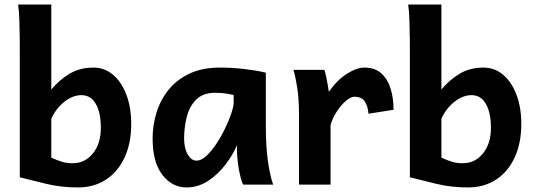

<svg xmlns="http://www.w3.org/2000/svg" viewBox="-20 -801 2326 833"><path d="M58.6 -781.2H202.6Q202.6 -729 202.6 -669.9Q202.6 -610.8 202.6 -556.6Q202.6 -502.4 202.6 -463.4Q202.6 -424.3 202.6 -412.6Q235.8 -453.1 280.8 -480.5Q325.7 -507.8 385.3 -507.8Q433.6 -507.8 470.5 -476.6Q507.3 -445.3 528.3 -390.1Q549.3 -335 549.3 -263.7Q549.3 -180.2 520.8 -118.2Q492.2 -56.2 440.2 -22Q388.2 12.2 317.4 12.2Q246.6 12.2 183.8 -2.7Q121.1 -17.6 65.9 -31.7Q65.9 -161.6 65.9 -291.7Q65.9 -421.9 65.9 -551.8Q65.9 -586.9 65.7 -629.9Q65.4 -672.9 64 -713.4Q62.5 -753.9 58.6 -781.2ZM202.6 -285.6V-117.2Q231 -104 251 -98.4Q271 -92.8 295.4 -92.8Q348.6 -92.8 383.1 -135.3Q417.5 -177.7 417.5 -246.6Q417.5 -312 395.8 -350.1Q374 -388.2 333.5 -388.2Q295.9 -388.2 259.5 -359.6Q223.1 -331.1 202.6 -285.6Z M1165 0H1035.2Q1028.3 -11.7 1022 -38.8Q1015.6 -65.9 1012 -95.5Q1008.3 -125 1008.3 -143.1V-170.9Q990.2 -128.9 958 -86.7Q925.8 -44.4 882.8 -16.1Q839.8 12.2 788.6 12.2Q727.1 12.2 684.6 -42.2Q642.1 -96.7 642.1 -200.2Q642.1 -258.3 659.2 -313.2Q676.3 -368.2 711.9 -412.1Q747.6 -456.1 802.7 -481.9Q857.9 -507.8 933.6 -507.8Q986.8 -507.8 1039.3 -501.7Q1091.8 -495.6 1133.3 -485.8V-258.8Q1133.3 -166.5 1142.1 -103.8Q1150.9 -41 1165 0ZM993.7 -356.4V-388.7Q983.4 -391.1 963.9 -394.8Q944.3 -398.4 913.1 -398.4Q861.8 -398.4 832.5 -370.1Q803.2 -341.8 791 -296.4Q778.8 -251 778.8 -200.2Q778.8 -157.2 794.7 -130.6Q810.5 -104 832.5 -104Q853 -104 875.2 -124.5Q897.5 -145 918.5 -176.8Q939.5 -208.5 956.5 -243.7Q973.6 -278.8 983.6 -309.3Q993.7 -339.8 993.7 -356.4Z M1414.1 0H1277.3V-300.3Q1277.3 -372.1 1269.3 -422.4Q1261.2 -472.7 1252.9 -498H1387.2Q1391.1 -487.8 1394.8 -469.7Q1398.4 -451.7 1401.9 -433.1Q1405.3 -414.6 1406.7 -402.8Q1442.4 -453.6 1484.9 -480.7Q1527.3 -507.8 1560.5 -507.8Q1606.4 -507.8 1634.3 -482.7Q1662.1 -457.5 1674.8 -416Q1687.5 -374.5 1687.5 -324.7L1578.6 -307.6Q1576.2 -340.8 1562.5 -361.1Q1548.8 -381.3 1517.6 -381.3Q1501.5 -381.3 1480.5 -363.3Q1459.5 -345.2 1441.2 -317.1Q1422.9 -289.1 1414.1 -258.8Z M1751 -781.2H1895Q1895 -729 1895 -669.9Q1895 -610.8 1895 -556.6Q1895 -502.4 1895 -463.4Q1895 -424.3 1895 -412.6Q1928.2 -453.1 1973.1 -480.5Q2018.1 -507.8 2077.6 -507.8Q2126 -507.8 2162.8 -476.6Q2199.7 -445.3 2220.7 -390.1Q2241.7 -335 2241.7 -263.7Q2241.7 -180.2 2213.1 -118.2Q2184.6 -56.2 2132.6 -22Q2080.6 12.2 2009.8 12.2Q1939 12.2 1876.2 -2.7Q1813.5 -17.6 1758.3 -31.7Q1758.3 -161.6 1758.3 -291.7Q1758.3 -421.9 1758.3 -551.8Q1758.3 -586.9 1758.1 -629.9Q1757.8 -672.9 1756.3 -713.4Q1754.9 -753.9 1751 -781.2ZM1895 -285.6V-117.2Q1923.3 -104 1943.4 -98.4Q1963.4 -92.8 1987.8 -92.8Q2041 -92.8 2075.4 -135.3Q2109.9 -177.7 2109.9 -246.6Q2109.9 -312 2088.1 -350.1Q2066.4 -388.2 2025.9 -388.2Q1988.3 -388.2 1951.9 -359.6Q1915.5 -331.1 1895 -285.6Z"/></svg>

Font: Andika
Style: Bold
Weight: 700
Designer: Victor Gaultney, Annie Olsen, Julie Remington, Don Collingsworth, Eric Hays, Becca Hirsbrunner
Foundry: SIL International
Version: Version 6.101